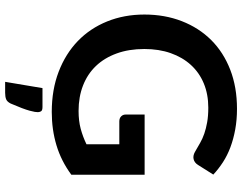

<svg xmlns="http://www.w3.org/2000/svg" viewBox="-120 -652 965 766"><g transform="rotate(90 363.0 -268.5)"><path d="M676.5 -362.5V-70Q621.5 -29.5 559.2 -10.8Q497 8 426 8Q337.5 8 265.8 -19.5Q194 -47 143.2 -96Q92.5 -145 65 -213Q37.5 -281 37.5 -361.5Q37.5 -443 64 -511Q90.5 -579 139.2 -628Q188 -677 257.5 -704Q327 -731 413.5 -731Q457.5 -731 495.8 -724Q534 -717 566.8 -704.8Q599.5 -692.5 626.5 -675Q653.5 -657.5 676 -636.5L637.5 -575.5Q628.5 -561 614 -557.8Q599.5 -554.5 582.5 -565Q566 -574.5 549.5 -584Q533 -593.5 512.8 -600.5Q492.5 -607.5 467.2 -612Q442 -616.5 409 -616.5Q355.5 -616.5 312.2 -598.5Q269 -580.5 238.5 -547Q208 -513.5 191.5 -466.5Q175 -419.5 175 -361.5Q175 -299.5 192.8 -250.8Q210.5 -202 242.8 -168.2Q275 -134.5 320.5 -116.8Q366 -99 422 -99Q462 -99 493.5 -107.5Q525 -116 555 -130.5V-261.5H464Q451 -261.5 443.8 -268.8Q436.5 -276 436.5 -286.5V-362.5ZM406.5 45Q420.5 45 423.8 51.2Q427 57.5 427 63.5Q427 68 425.8 76Q424.5 84 421 96.8Q417.5 109.5 410.5 128Q403.5 146.5 392.5 172Q385.5 186 375.5 190Q365.5 194 349.5 194H306L331 45Z"/></g></svg>

Font: LatoLatin
Style: Bold
Weight: 700
Designer: Lukasz Dziedzic with Adam Twardoch and Botio Nikoltchev
Foundry: tyPoland Lukasz Dziedzic
Version: Version 2.015; 2015-08-06; http://www.latofonts.com/